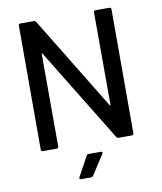

<svg xmlns="http://www.w3.org/2000/svg" viewBox="-95 -776 874 1037"><g transform="rotate(-10 342.0 -257.5)"><path d="M500 -700H576Q586 -700 586 -690V-10Q586 0 576 0H503Q496 0 491 -7L178 -518Q177 -521 175 -520.5Q173 -520 173 -517L174 -10Q174 0 164 0H88Q78 0 78 -10V-690Q78 -700 88 -700H162Q169 -700 174 -693L486 -182Q487 -179 489 -179.5Q491 -180 491 -183L490 -690Q490 -700 500 -700ZM329 58H396Q402 58 403.5 61.5Q405 65 402 70L332 178Q327 185 320 185H266Q260 185 257.5 181.5Q255 178 258 173L317 65Q320 58 329 58Z"/></g></svg>

Font: BarlowMedium
Style: Regular
Weight: 500
Designer: Jeremy Tribby
Foundry: Tribby Type
Version: Version 1.422